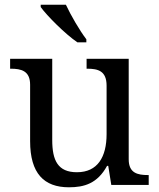

<svg xmlns="http://www.w3.org/2000/svg" viewBox="-20 -786 675 816"><path d="M309 -606H347V-619C318 -657 281 -721 260 -766H153V-756C178 -721 256 -642 309 -606ZM273 10C338 10 394 -6 435 -81H440L453 0H612V-42H609C565 -42 527 -50 527 -109V-536H348V-494H351C396 -494 433 -485 433 -422V-216C433 -119 395 -54 307 -54C226 -54 202 -104 202 -191V-536H23V-494H26C70 -494 108 -485 108 -426V-186C108 -49 167 10 273 10Z"/></svg>

Font: Noto Serif Devanagari
Style: Regular
Weight: 400
Designer: Universal Thirst, Indian Type Foundry and the Monotype Design Team
Foundry: Monotype Imaging Inc.
Version: Version 2.004